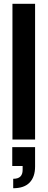

<svg xmlns="http://www.w3.org/2000/svg" viewBox="-20 -740 252 1018"><path d="M46 0V-720H166V0ZM50 258V208Q76 208 88 196Q100 184 100 161V140H45V40H166V143Q166 198 137 228Q108 258 50 258Z"/></svg>

Font: Host Grotesk SemiBold
Style: Regular
Weight: 600
Designer: Doukan Karapınar
Foundry: Element Type
Version: Version 1.003